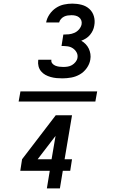

<svg xmlns="http://www.w3.org/2000/svg" viewBox="-20 -873 640 1061"><path d="M507 -312H83L93 -368H517ZM325 -440Q308 -440 292 -441.5Q276 -443 260 -447.5Q244 -452 230.5 -459.5Q217 -467 207 -479Q197 -491 193 -506.5Q189 -522 191 -539L192 -543H264V-542Q262 -531 269 -522.5Q276 -514 286 -510Q296 -506 307 -504.5Q318 -503 330 -503Q342 -503 354.5 -505Q367 -507 378 -513.5Q389 -520 397.5 -530.5Q406 -541 408 -553Q411 -570 403 -584Q395 -598 382 -606.5Q369 -615 353 -617Q337 -619 320 -619L330 -682Q345 -682 360.5 -683.5Q376 -685 391 -691.5Q406 -698 417 -711Q428 -724 431 -739Q433 -751 429 -761Q425 -771 416.5 -777.5Q408 -784 397.5 -786.5Q387 -789 375 -789Q365 -789 354.5 -787.5Q344 -786 334.5 -781.5Q325 -777 317 -768Q309 -759 307 -749H235Q239 -772 253.5 -793.5Q268 -815 289 -829Q310 -843 333.5 -848Q357 -853 380 -853Q406 -853 431 -846.5Q456 -840 474 -823.5Q492 -807 499 -782.5Q506 -758 501 -732Q499 -718 493 -705Q487 -692 477.5 -680.5Q468 -669 455.5 -661Q443 -653 429 -648Q443 -640 453.5 -629Q464 -618 470.5 -604.5Q477 -591 479.5 -575Q482 -559 479 -543Q475 -519 459.5 -497Q444 -475 421.5 -462Q399 -449 374 -444.5Q349 -440 325 -440ZM239 168 255 71H92L102 7L288 -236H378L337 7H378L368 71H327L311 168ZM265 7 287 -122 188 7Z"/></svg>

Font: Iosevka Aile Oblique
Style: Regular
Weight: 400
Italic angle: -9°
Designer: Belleve Invis
Foundry: Belleve Invis
Version: Version 31.1.0; ttfautohint (v1.8.4)